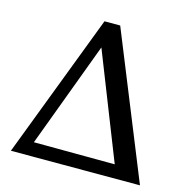

<svg xmlns="http://www.w3.org/2000/svg" viewBox="-105 -818 908 921"><g transform="rotate(15 348.5 -358.0)"><path d="M29 0 302 -716H380L670 0ZM527 -66 320 -591 125 -68Z"/></g></svg>

Font: Lora SemiBold
Style: Regular
Weight: 600
Designer: Olga Karpushina, Alexei Vanyashin (Cyrillic)
Foundry: Cyreal
Version: Version 3.011; ttfautohint (v1.8.4.7-5d5b)